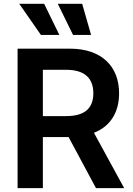

<svg xmlns="http://www.w3.org/2000/svg" viewBox="-20 -981 691 1001"><path d="M71.7 0H203.5V-266.3H321.7C327.1 -266.3 332 -266.7 337.4 -266.7L480.5 0H627.5L469.8 -288.7C556.5 -322.8 600.9 -396.3 600.9 -494.7C600.9 -633.5 511.4 -727.3 344.5 -727.3H71.7ZM80.3 -961.3 193.2 -799H289.4L210.2 -961.3ZM203.5 -375.7V-617.2H324.2C422.6 -617.2 466.6 -572.1 466.6 -494.7C466.6 -417.3 422.6 -375.7 324.9 -375.7ZM281.2 -961.3 360.8 -799H454.9L408.4 -961.3Z"/></svg>

Font: Margiela Sans Semi Bold
Style: Regular
Weight: 600
Designer: Stefan Endress, Andreas Faust
Version: Version 1.100;FEAKit 1.0